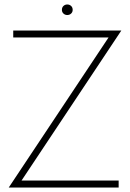

<svg xmlns="http://www.w3.org/2000/svg" viewBox="-20 -836 578 856"><path d="M256 -792Q256 -803 263 -809.5Q270 -816 280 -816Q290 -816 297 -809.5Q304 -803 304 -792Q304 -782 297 -775.5Q290 -769 280 -769Q270 -769 263 -775.5Q256 -782 256 -792ZM39 -669V-700H521L76 -31H509V0H19L464 -669Z"/></svg>

Font: Jost* Thin
Style: Regular
Weight: 200
Version: Version 3.7